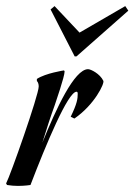

<svg xmlns="http://www.w3.org/2000/svg" viewBox="-97 -607 441 630"><path d="M3 0C54 -133 126 -306 154 -306C157 -306 158 -304 158 -299C158 -283 156 -267 135 -224L147 -218C213 -263 247 -334 242 -342C231 -365 201 -380 192 -380C147 -380 87 -250 42 -139C55 -181 69 -225 83 -263C86 -273 115 -355 115 -373L113 -376C113 -376 53 -367 24 -348V-341C24 -341 30 -337 30 -323C30 -295 -63 -31 -77 -5L-74 0C-62 2 -49 3 -38 3C-15 3 3 0 3 0ZM154 -422 324 -572 314 -587 164 -500 82 -587 69 -576 148 -422Z"/></svg>

Font: Romanesco
Style: Regular
Weight: 400
Designer: Astigmatic (AOETI)
Foundry: Astigmatic (AOETI)
Version: Version 1.000